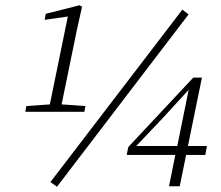

<svg xmlns="http://www.w3.org/2000/svg" viewBox="-20 -702 847 735"><path d="M77 -274 81 -296 180 -303H207L307 -296L303 -274ZM165 -274 243 -655 255 -641 151 -626 155 -649 285 -682 294 -676 274 -586 210 -274ZM198 13 173 -5 678 -665 702 -647ZM627 11 654 -123 656 -130 703 -362H690L713 -370L604 -251L493 -134L498 -151V-143H772L766 -109H465L471 -139L720 -405H753L668 11Z"/></svg>

Font: Source Serif 4 18pt Light
Style: Italic
Weight: 300
Italic angle: -12°
Designer: Frank Grießhammer
Foundry: Adobe Systems Incorporated
Version: Version 4.004;hotconv 1.0.116;makeotfexe 2.5.65601